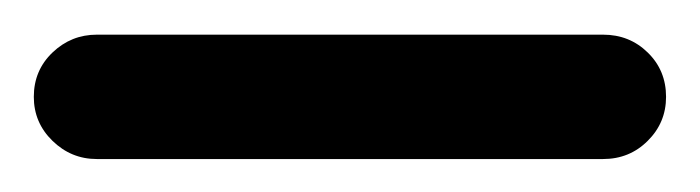

<svg xmlns="http://www.w3.org/2000/svg" viewBox="-57 -79 412 113"><path d="M335 -22Q335 -6.8 324.2 3.9Q313.5 14.6 297.9 14.6H0Q-15.1 14.6 -26.1 3.9Q-37.1 -6.8 -37.1 -22Q-37.1 -37.6 -26.1 -48.1Q-15.1 -58.6 0 -58.6H297.9Q313.5 -58.6 324.2 -48.1Q335 -37.6 335 -22Z"/></svg>

Font: Mikhak-DS2-FD Regular
Style: Regular
Weight: 400
Designer: Amin Abedi
Version: Version 3.4